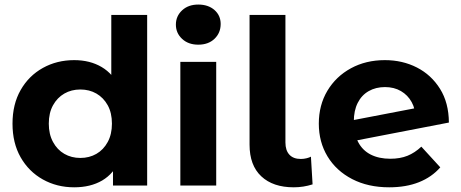

<svg xmlns="http://www.w3.org/2000/svg" viewBox="-20 -807 2005 835"><path d="M302.7 7.6Q227.4 7.6 166.3 -26.6Q105.2 -60.8 69.8 -122.8Q34.4 -184.8 34.4 -269.2Q34.4 -353.6 69.8 -415.5Q105.2 -477.5 166.3 -511.5Q227.4 -545.5 302.7 -545.5Q371.1 -545.5 421.9 -515.6Q472.7 -485.7 501 -424.8Q529.4 -363.8 529.4 -269.2Q529.4 -174.8 502.2 -113.3Q475.1 -51.8 424.5 -22.1Q373.8 7.6 302.7 7.6ZM329.5 -120.1Q368.4 -120.1 399.3 -137.9Q430.1 -155.6 448.5 -189.5Q466.8 -223.3 466.8 -269.2Q466.8 -316 448.5 -349.2Q430.1 -382.3 399.3 -400.1Q368.4 -417.8 329.5 -417.8Q290.6 -417.8 259.8 -400.1Q228.9 -382.3 210.6 -349.2Q192.2 -316 192.2 -269.2Q192.2 -223.3 210.6 -189.5Q228.9 -155.6 259.8 -137.9Q290.6 -120.1 329.5 -120.1ZM471.4 0V-110.2L474 -269.8L464 -429.3V-742H620V0Z M764.3 0V-537.9H920.3V0ZM842.3 -612.7Q799 -612.7 772 -637.9Q744.9 -663 744.9 -700Q744.9 -736.9 772 -762.1Q799 -787.2 842.3 -787.2Q885.6 -787.2 912.7 -763.5Q939.7 -739.7 939.7 -702.8Q939.7 -664 913 -638.4Q886.2 -612.7 842.3 -612.7Z M1257.5 7.6Q1167.2 7.6 1116.3 -40.2Q1065.3 -87.9 1065.3 -177.9V-742H1221.3V-187.5Q1221.3 -153 1238.5 -134.4Q1255.6 -115.7 1288.2 -115.7Q1301 -115.7 1313.1 -118.7Q1325.2 -121.7 1332.2 -125.7L1339.4 -5.2Q1319.3 1.2 1298.8 4.4Q1278.3 7.6 1257.5 7.6Z M1672.7 7.6Q1580.6 7.6 1511.5 -28.2Q1442.4 -64 1404.4 -126.7Q1366.5 -189.4 1366.5 -269.2Q1366.5 -349.8 1403.8 -412.3Q1441.2 -474.7 1506.2 -510.1Q1571.2 -545.5 1653.9 -545.5Q1730.3 -545.5 1793 -513.5Q1855.6 -481.5 1893.6 -420.8Q1931.6 -360.2 1932.2 -274L1497.7 -190L1495.9 -280.7L1840.4 -346.9L1786.6 -292.9Q1787.2 -332.6 1770.3 -363Q1753.5 -393.5 1723.7 -410.9Q1694 -428.3 1654.3 -428.3Q1614.2 -428.3 1583.4 -410.7Q1552.5 -393.1 1535.6 -359.4Q1518.7 -325.8 1518.7 -278.3Q1518.7 -224.9 1537.7 -188.9Q1556.7 -152.8 1592.4 -134.7Q1628.1 -116.6 1677.3 -116.6Q1720.1 -116.6 1752.2 -129.6Q1784.2 -142.6 1812.4 -169.2L1894.8 -79.2Q1857.8 -36.8 1801.9 -14.6Q1745.9 7.6 1672.7 7.6Z"/></svg>

Font: Montserrat Alternates Thin
Style: Regular
Weight: 100
Designer: Julieta Ulanovsky
Foundry: Julieta Ulanovsky
Version: Version 9.000